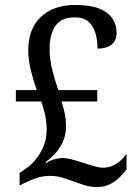

<svg xmlns="http://www.w3.org/2000/svg" viewBox="-20 -744 556 774"><path d="M372 10Q345 10 321 2.5Q297 -5 273 -14Q251 -22 229 -28.5Q207 -35 182 -35Q152 -35 126 -26Q100 -17 72 -3L59 4V-47L77 -59Q99 -73 119.5 -96Q140 -119 154 -150.5Q168 -182 168 -221Q168 -251 162 -279.5Q156 -308 146 -335H44V-381H128Q116 -415 105 -458Q94 -501 94 -542Q94 -628 145 -676Q196 -724 284 -724Q343 -724 379.5 -709.5Q416 -695 433 -669.5Q450 -644 450 -612Q450 -580 429.5 -564Q409 -548 373 -548Q373 -579 365.5 -608Q358 -637 338 -655.5Q318 -674 280 -674Q228 -674 204 -640.5Q180 -607 180 -545Q180 -514 186 -484Q192 -454 200 -427.5Q208 -401 215 -381H372V-335H228Q236 -311 241 -286Q246 -261 246 -231Q246 -204 236 -178.5Q226 -153 207.5 -131Q189 -109 164 -91L166 -87Q184 -98 201.5 -102.5Q219 -107 233 -107Q246 -107 260.5 -103.5Q275 -100 290.5 -95.5Q306 -91 320 -86Q340 -80 360 -74Q380 -68 396 -68Q416 -68 433 -75.5Q450 -83 465 -96Q480 -109 490 -124V-61Q480 -47 463 -30Q446 -13 423.5 -1.5Q401 10 372 10Z"/></svg>

Font: Noto Serif Thai SemiCondensed
Style: Regular
Weight: 400
Width: 4
Designer: Monotype Design Team
Foundry: Monotype Imaging Inc.
Version: Version 2.002